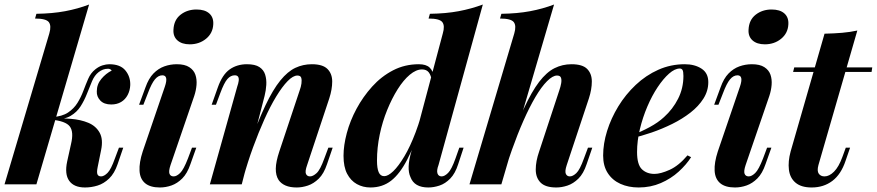

<svg xmlns="http://www.w3.org/2000/svg" viewBox="-38 -815 3877 849"><path d="M123 0H-18L180 -667Q190 -701 178 -717Q166 -733 117 -733L123 -754Q194 -755 250 -765.5Q306 -776 356 -795ZM394 -77Q389 -53 393 -44Q397 -35 409 -35Q422 -35 437.5 -50.5Q453 -66 470 -114L488 -162H507L482 -89Q468 -48 444.5 -25.5Q421 -3 393.5 5.5Q366 14 338 14Q289 14 268 -15.5Q247 -45 259 -101L276 -178Q289 -232 270.5 -256Q252 -280 188 -286V-290Q232 -293 275.5 -289.5Q319 -286 352.5 -272Q386 -258 402.5 -228.5Q419 -199 409 -151ZM440 -511Q427 -511 417 -507Q407 -503 398 -496Q380 -482 369 -456Q358 -430 346.5 -400.5Q335 -371 318.5 -345Q302 -319 274 -302.5Q246 -286 200 -287L190 -286L192 -297Q237 -300 263 -317.5Q289 -335 304.5 -360Q320 -385 330.5 -413Q341 -441 352 -466.5Q363 -492 383 -508Q399 -521 415.5 -526Q432 -531 445 -531Q494 -531 516.5 -503.5Q539 -476 538 -439Q537 -415 526.5 -395Q516 -375 497.5 -364Q479 -353 454 -353Q422 -353 405.5 -370.5Q389 -388 390 -411Q390 -442 410 -466Q430 -490 456 -503Q453 -507 449 -509Q445 -511 440 -511Z M729 -684Q731 -727 760.5 -750Q790 -773 831 -773Q868 -773 887.5 -755.5Q907 -738 905 -707Q903 -668 873 -643.5Q843 -619 801 -619Q766 -619 746.5 -636.5Q727 -654 729 -684ZM691 -432Q708 -482 680 -482Q662 -482 647 -464Q632 -446 616 -403L596 -352H577L605 -428Q619 -468 640.5 -490Q662 -512 688.5 -521.5Q715 -531 744 -531Q779 -531 799 -518Q819 -505 826 -484.5Q833 -464 831 -439.5Q829 -415 821 -391L716 -85Q707 -58 711.5 -46.5Q716 -35 730 -35Q743 -35 758.5 -50Q774 -65 793 -114L811 -162H830L804 -89Q790 -48 768 -26Q746 -4 720.5 5Q695 14 669 14Q626 14 603.5 -5Q581 -24 579 -60Q577 -96 593 -145Z M1031 0H890L1011 -432Q1016 -446 1017.5 -457.5Q1019 -469 1015 -475.5Q1011 -482 1000 -482Q982 -482 967.5 -465.5Q953 -449 936 -403L917 -352H898L925 -428Q945 -485 977.5 -508Q1010 -531 1054 -531Q1090 -531 1109 -518.5Q1128 -506 1134.5 -485Q1141 -464 1139.5 -439.5Q1138 -415 1132 -391ZM1063 -169Q1102 -278 1135.5 -348.5Q1169 -419 1201.5 -459Q1234 -499 1268 -515Q1302 -531 1341 -531Q1389 -531 1410 -510Q1431 -489 1431 -454.5Q1431 -420 1418 -380L1320 -85Q1310 -57 1315 -46Q1320 -35 1333 -35Q1346 -35 1362 -49.5Q1378 -64 1396 -114L1414 -162H1433L1408 -89Q1394 -47 1371.5 -25Q1349 -3 1323.5 5.5Q1298 14 1274 14Q1245 14 1225 5.5Q1205 -3 1194 -19Q1181 -39 1181.5 -69.5Q1182 -100 1197 -145L1287 -415Q1293 -431 1295 -446Q1297 -461 1294 -471Q1291 -481 1277 -481Q1258 -481 1234 -456.5Q1210 -432 1183.5 -388.5Q1157 -345 1131 -287Q1105 -229 1081 -163.5Q1057 -98 1038 -29Z M1901 -85Q1892 -61 1896.5 -48Q1901 -35 1915 -35Q1928 -35 1943.5 -50.5Q1959 -66 1976 -114L1993 -162H2012L1988 -89Q1975 -48 1953 -25.5Q1931 -3 1905.5 5.5Q1880 14 1856 14Q1794 14 1777 -32Q1768 -51 1769 -79.5Q1770 -108 1781 -145L1920 -667Q1930 -701 1918 -717Q1906 -733 1857 -733L1863 -754Q1934 -755 1990 -765.5Q2046 -776 2097 -795ZM1661 -36Q1678 -36 1701 -58Q1724 -80 1750 -123.5Q1776 -167 1800 -230.5Q1824 -294 1843 -376L1828 -268Q1795 -172 1762.5 -109Q1730 -46 1691.5 -16Q1653 14 1600 14Q1567 14 1540 -1Q1513 -16 1497 -46.5Q1481 -77 1481 -126Q1481 -172 1495.5 -226.5Q1510 -281 1538.5 -334Q1567 -387 1607.5 -432Q1648 -477 1700 -504Q1752 -531 1814 -531Q1846 -531 1861.5 -516.5Q1877 -502 1880 -476L1872 -456Q1868 -482 1858 -495Q1848 -508 1828 -508Q1802 -508 1774 -484.5Q1746 -461 1720.5 -420.5Q1695 -380 1674 -328.5Q1653 -277 1641 -219.5Q1629 -162 1629 -105Q1629 -71 1636.5 -53.5Q1644 -36 1661 -36Z M2179 0H2038L2236 -667Q2246 -701 2234 -717Q2222 -733 2173 -733L2179 -754Q2250 -755 2306 -765.5Q2362 -776 2412 -795ZM2204 -145Q2244 -260 2278.5 -335Q2313 -410 2346 -453Q2379 -496 2414 -513.5Q2449 -531 2489 -531Q2538 -531 2558.5 -510Q2579 -489 2579 -454.5Q2579 -420 2566 -380L2468 -85Q2459 -58 2464 -46.5Q2469 -35 2482 -35Q2495 -35 2510.5 -49.5Q2526 -64 2544 -114L2562 -162H2581L2556 -89Q2542 -47 2519.5 -25Q2497 -3 2471.5 5.5Q2446 14 2422 14Q2374 14 2352.5 -7.5Q2331 -29 2331 -65.5Q2331 -102 2346 -145L2435 -415Q2441 -432 2443.5 -447Q2446 -462 2442.5 -471.5Q2439 -481 2425 -481Q2406 -481 2381 -456Q2356 -431 2329.5 -386Q2303 -341 2276.5 -281Q2250 -221 2225.5 -152Q2201 -83 2182 -10Z M2757 -217Q2798 -233 2835 -253Q2872 -273 2898 -297Q2937 -332 2960.5 -378.5Q2984 -425 2984 -479Q2984 -499 2980 -505.5Q2976 -512 2968 -512Q2946 -512 2920.5 -489.5Q2895 -467 2870 -429.5Q2845 -392 2824.5 -344Q2804 -296 2791.5 -244Q2779 -192 2779 -143Q2779 -87 2800.5 -66.5Q2822 -46 2856 -46Q2883 -46 2923 -64Q2963 -82 3002 -128L3018 -120Q2997 -87 2963 -56Q2929 -25 2884 -5.5Q2839 14 2786 14Q2741 14 2705.5 -2Q2670 -18 2649.5 -49.5Q2629 -81 2629 -127Q2629 -180 2646.5 -236Q2664 -292 2696 -344.5Q2728 -397 2773 -439.5Q2818 -482 2873 -506.5Q2928 -531 2990 -531Q3034 -531 3064 -511.5Q3094 -492 3094 -452Q3094 -413 3072.5 -379Q3051 -345 3015 -317Q2979 -289 2934.5 -267Q2890 -245 2843.5 -229Q2797 -213 2756 -204Z M3272 -684Q3274 -727 3303.5 -750Q3333 -773 3374 -773Q3411 -773 3430.5 -755.5Q3450 -738 3448 -707Q3446 -668 3416 -643.5Q3386 -619 3344 -619Q3309 -619 3289.5 -636.5Q3270 -654 3272 -684ZM3234 -432Q3251 -482 3223 -482Q3205 -482 3190 -464Q3175 -446 3159 -403L3139 -352H3120L3148 -428Q3162 -468 3183.5 -490Q3205 -512 3231.5 -521.5Q3258 -531 3287 -531Q3322 -531 3342 -518Q3362 -505 3369 -484.5Q3376 -464 3374 -439.5Q3372 -415 3364 -391L3259 -85Q3250 -58 3254.5 -46.5Q3259 -35 3273 -35Q3286 -35 3301.5 -50Q3317 -65 3336 -114L3354 -162H3373L3347 -89Q3333 -48 3311 -26Q3289 -4 3263.5 5Q3238 14 3212 14Q3169 14 3146.5 -5Q3124 -24 3122 -60Q3120 -96 3136 -145Z M3819 -517 3816 -497H3469L3474 -517ZM3581 -85Q3574 -59 3582.5 -47Q3591 -35 3608 -35Q3629 -35 3650 -56Q3671 -77 3687 -121L3702 -162H3721L3701 -104Q3681 -44 3642.5 -15Q3604 14 3551 14Q3505 14 3480 -7Q3455 -28 3450.5 -64.5Q3446 -101 3458 -145L3608 -666Q3651 -667 3686 -670Q3721 -673 3753 -680Z"/></svg>

Font: Playfair Display
Style: Bold Italic
Weight: 700
Italic angle: -14°
Designer: Claus Eggers Sørensen
Foundry: Claus Eggers Sørensen
Version: Version 1.203